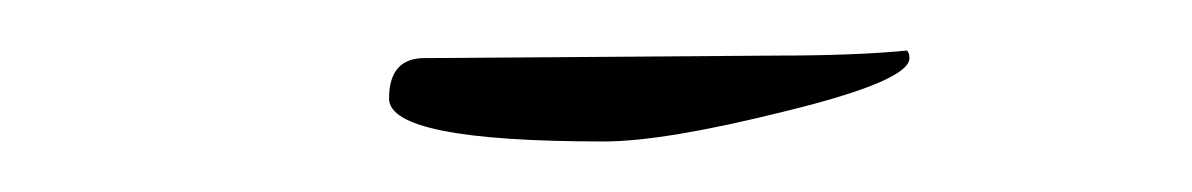

<svg xmlns="http://www.w3.org/2000/svg" viewBox="-20 -418 472 76"><path d="M219 -362Q134 -362 134 -379Q134 -395 148 -395L288 -396Q303 -396 316 -396.5Q329 -397 339 -398Q340 -397 340 -395Q340 -386 291 -374Q243 -362 219 -362Z"/></svg>

Font: Qwigley
Style: Regular
Weight: 400
Designer: Robert E. Leuschke
Foundry: Robert E. Leuschke
Version: Version 1.010; ttfautohint (v1.8.3)